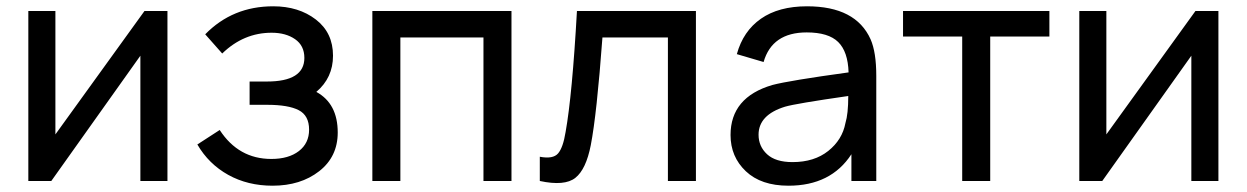

<svg xmlns="http://www.w3.org/2000/svg" viewBox="-20 -575 3961 610"><path d="M512 -540V0H426V-398L143 0H70V-540H156V-148L439 -540Z M985 -283Q1053 -246 1053 -154Q1053 -77 994 -31Q935 15 846 15Q767 15 705 -19.5Q643 -54 607 -116L678 -162Q738 -70 842 -70Q897 -70 929.5 -95Q962 -120 962 -163Q962 -208 929 -225Q896 -242 829 -242H773V-316H828Q947 -316 947 -391Q947 -430 917.5 -450.5Q888 -471 843 -471Q754 -471 686 -405L632 -466Q719 -555 848 -555Q929 -555 983.5 -513Q1038 -471 1038 -398Q1038 -328 985 -283Z M1163 0V-540H1605V0H1516V-456H1252V0Z M1695 0V-77Q1737 -69 1753 -87.5Q1769 -106 1777 -156Q1798 -273 1813 -540H2191V0H2102V-456H1894Q1876 -212 1857 -114Q1842 -37 1808 -10Q1774 17 1695 0Z M2746 -450Q2764 -409 2764 -334V0H2685V-85Q2620 15 2485 15Q2398 15 2349.5 -31Q2301 -77 2301 -146Q2301 -266 2434 -305Q2487 -319 2676 -345Q2674 -411 2643 -441.5Q2612 -472 2543 -472Q2433 -472 2406 -378L2321 -403Q2341 -476 2397.5 -515.5Q2454 -555 2544 -555Q2699 -555 2746 -450ZM2498 -60Q2567 -60 2611.5 -95.5Q2656 -131 2666 -184Q2675 -213 2675 -270Q2508 -246 2474 -236Q2390 -210 2390 -147Q2390 -110 2417 -85Q2444 -60 2498 -60Z M3037 0V-459H2849V-540H3314V-459H3126V0Z M3851 -540V0H3765V-398L3482 0H3409V-540H3495V-148L3778 -540Z"/></svg>

Font: Manrope Medium
Style: Medium
Weight: 500
Designer: Mikhail Sharanda
Foundry: Mikhail Sharanda
Version: Version 4.000;hotconv 1.0.109;makeotfexe 2.5.65596